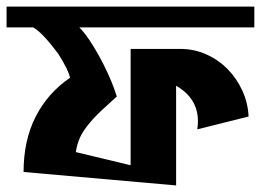

<svg xmlns="http://www.w3.org/2000/svg" viewBox="-22 -564 795 585"><path d="M735.4 -209 579.1 -169.9Q580.1 -176.8 580.6 -182.6Q581.1 -188.5 581.1 -194.3Q581.1 -264.6 514.6 -302.7V1L49.8 -40Q49.8 -135.7 86.4 -208Q123 -280.3 191.4 -327.1L189.5 -334Q187.5 -341.8 179.7 -357.9Q171.9 -374 155.3 -400.4Q106.4 -465.8 79.1 -480.5H-2V-543.9H752.9V-480.5H219.7Q234.4 -465.8 249.5 -443.4Q264.6 -420.9 279.3 -394.5Q293.9 -368.2 306.2 -341.3Q318.4 -314.5 326.2 -293L334 -269.5Q333 -269.5 323.7 -260.7Q314.5 -252 301.3 -240.2Q288.1 -228.5 274.4 -214.8Q260.7 -201.2 252 -190.4Q231.4 -166 222.2 -146Q212.9 -126 209 -100.6L376 -60.5V-415H526.4Q569.3 -415 606.4 -398.4Q643.6 -381.8 671.4 -353.5Q699.2 -325.2 716.3 -288.1Q733.4 -251 735.4 -209Z"/></svg>

Font: Shorif Bongobondhu ANSI V2
Style: Regular
Weight: 400
Designer: Shorif Uddin Shishir, Shorif art & Design, e-mail : shorifart@gmail.com, facebook : Shorif2001
Foundry: Lipighor Font Foundry
Version: Designed By Shorif Uddin Shishir | Build By Niladri Shekhar 